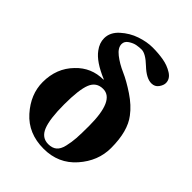

<svg xmlns="http://www.w3.org/2000/svg" viewBox="-204 -794 911 911"><g transform="rotate(45 251.0 -339.0)"><path d="M222 -419V-421Q138 -456 107 -499Q85 -528 85 -560Q85 -600 120 -631.5Q155 -663 198 -677.5Q241 -692 279 -692Q318 -692 352.5 -686Q387 -680 415 -662.5Q443 -645 443 -617Q443 -602 430.5 -584.5Q418 -567 395 -567Q361 -567 318.5 -607.5Q276 -648 249 -648Q234 -648 217 -645Q200 -642 181.5 -630Q163 -618 163 -599Q163 -574 193 -550.5Q223 -527 263 -509.5Q303 -492 352.5 -459Q402 -426 431 -387Q477 -328 477 -215Q477 -128 414.5 -57Q352 14 253 14Q150 14 88 -55.5Q26 -125 26 -207Q26 -300 86 -361Q141 -419 222 -419ZM252 -387Q207 -387 190 -345Q173 -303 173 -204Q173 -107 191 -62Q209 -17 253 -17Q279 -17 295 -30Q311 -43 318 -73Q325 -103 327 -132.5Q329 -162 329 -215Q329 -387 252 -387Z"/></g></svg>

Font: STIX
Style: Bold
Weight: 700
Designer: MicroPress Inc., with final additions and corrections provided by Coen Hoffman, Elsevier (retired)
Version: Version 1.1.1